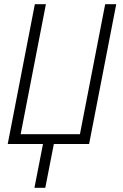

<svg xmlns="http://www.w3.org/2000/svg" viewBox="-20 -690 590 920"><path d="M145 210 186 0H17L147 -670H200L79 -47H363L484 -670H537L407 0H238L197 210Z"/></svg>

Font: Lode Dark Term
Style: Italic
Weight: 400
Italic angle: -11°
Monospace: yes
Designer: Belleve Invis
Foundry: Belleve Invis
Version: Version 29.2.0